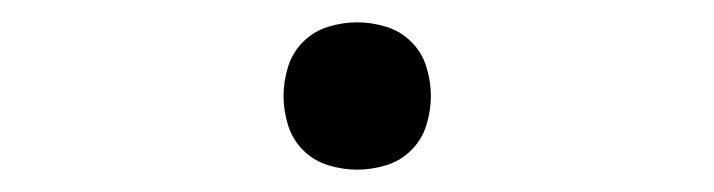

<svg xmlns="http://www.w3.org/2000/svg" viewBox="-20 -426 640 172"><path d="M300 -274Q287 -274 274 -278Q261 -282 251.5 -291.5Q242 -301 238 -314Q234 -327 234 -340Q234 -353 238 -366Q242 -379 251.5 -388.5Q261 -398 274 -402Q287 -406 300 -406Q313 -406 326 -402Q339 -398 348.5 -388.5Q358 -379 362 -366Q366 -353 366 -340Q366 -327 362 -314Q358 -301 348.5 -291.5Q339 -282 326 -278Q313 -274 300 -274Z"/></svg>

Font: Iosevka Custom Light Extended
Style: Regular
Weight: 300
Width: 7
Monospace: yes
Designer: Belleve Invis
Foundry: Belleve Invis
Version: Version 11.2.4; ttfautohint (v1.8.4)